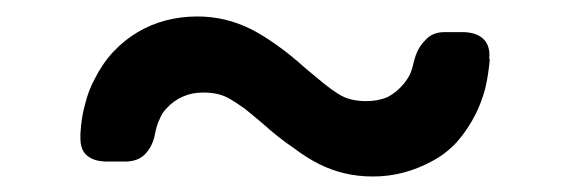

<svg xmlns="http://www.w3.org/2000/svg" viewBox="-20 -415 706 239"><path d="M555.7 -375Q547.9 -375 533.2 -375Q517.6 -375 508.8 -364.3Q499 -354.5 495.1 -337.9Q493.2 -329.1 490.2 -322.3Q487.3 -316.4 482.4 -310.5Q473.6 -299.8 461.9 -293.9Q450.2 -289.1 435.5 -289.1Q426.8 -289.1 418 -291Q409.2 -293 401.4 -297.9Q393.6 -302.7 383.8 -310.5Q374 -318.4 361.3 -329.1Q341.8 -346.7 325.2 -358.4Q307.6 -371.1 292 -378.9Q276.4 -386.7 259.8 -390.6Q243.2 -394.5 225.6 -394.5Q205.1 -394.5 186.5 -389.6Q168 -384.8 151.4 -375Q134.8 -365.2 121.1 -350.6Q107.4 -335.9 97.7 -316.4Q89.8 -301.8 85.9 -285.2Q81.1 -268.6 80.1 -248Q80.1 -246.1 80.1 -243.2Q80.1 -229.5 86.9 -222.7Q95.7 -213.9 113.3 -213.9Q121.1 -213.9 135.7 -213.9Q151.4 -213.9 160.2 -222.7Q169.9 -232.4 172.9 -248Q174.8 -258.8 178.7 -266.6Q181.6 -274.4 187.5 -280.3Q196.3 -290 208 -294.9Q218.8 -299.8 233.4 -299.8Q243.2 -299.8 251 -297.9Q259.8 -295.9 267.6 -291Q274.4 -287.1 285.2 -279.3Q294.9 -271.5 307.6 -260.7Q327.1 -243.2 344.7 -231.4Q361.3 -218.8 377 -210.9Q392.6 -203.1 409.2 -199.2Q425.8 -195.3 444.3 -195.3Q463.9 -195.3 482.4 -200.2Q501 -205.1 518.6 -214.8Q535.2 -223.6 548.8 -238.3Q562.5 -253.9 572.3 -273.4Q579.1 -287.1 584 -304.7Q587.9 -321.3 589.8 -341.8Q589.8 -341.8 588.9 -340.8Q590.8 -357.4 582 -366.2Q573.2 -375 555.7 -375Z"/></svg>

Font: DeepSea
Style: Medium
Weight: 500
Designer: Stem
Version: Version 3.019;git-0a5106e0b